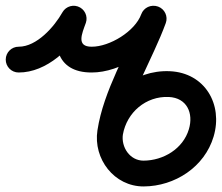

<svg xmlns="http://www.w3.org/2000/svg" viewBox="-65 -606 774 670"><path d="M-0.2 -353C-0.2 -353 -0.2 -353 -0.2 -353C98.3 -352.6 186 -438.2 231.3 -518.9C243.4 -540.5 235.7 -568 214 -580.1C192.4 -592.3 164.9 -584.5 152.8 -562.9C124.6 -512.7 63.2 -442.8 0.2 -443C-24.7 -443.1 -44.9 -423 -45 -398.2C-45.1 -373.3 -25 -353.1 -0.2 -353ZM207.4 -583.1C184.1 -591.6 158.3 -579.6 149.8 -556.3C114.4 -459.2 126.7 -352.6 255.1 -353C255.1 -353 255.1 -353 255 -353C254.9 -353 254.9 -353 254.9 -353C355.1 -352.7 477.7 -429.9 512.5 -525.5C521 -548.8 508.9 -574.6 485.6 -583.1C462.2 -591.6 436.4 -579.6 427.9 -556.3C406.1 -496.4 317.5 -442.8 255.1 -443C255.1 -443 255.1 -443 255 -443C254.9 -443 254.9 -443 254.9 -443C200.4 -442.8 220.8 -488.2 234.3 -525.5C242.8 -548.8 230.8 -574.6 207.4 -583.1ZM428.9 -556.3C428.9 -556.3 428.9 -556.3 428.9 -556.3C380.2 -422.3 296.5 -292.4 275 -151C259.8 -51.7 333.5 45.1 436.6 44.6C545.1 44 648.8 -23.1 680.4 -129.4C713.9 -241.8 649.9 -352 527.8 -357.5C403.4 -363.1 296.7 -273.7 275.1 -152C270.8 -127.5 287.1 -104.2 311.6 -99.9C336.1 -95.5 359.4 -111.9 363.8 -136.3C363.8 -136.3 363.8 -136.3 363.8 -136.3C377.4 -213.7 444.2 -271.1 523.8 -267.6C587 -264.7 611 -211.7 594.1 -155C573.8 -86.7 505.1 -45.8 436.1 -45.4C388.3 -45.2 357.1 -92.5 363.9 -137.4C384.3 -270.8 467.2 -398.4 513.5 -525.5C522 -548.8 509.9 -574.6 486.6 -583.1C463.2 -591.6 437.4 -579.6 428.9 -556.3Z"/></svg>

Font: FRB American Cursive Guidelines Black
Style: Bold Italic
Weight: 900
Italic angle: -25°
Version: Version 2.0;Modular Font Editor K font №1